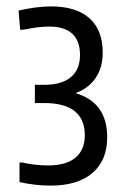

<svg xmlns="http://www.w3.org/2000/svg" viewBox="-20 -874 393 600"><path d="M138 -294Q90 -294 41 -305V-366H50Q67 -362 88.5 -359.5Q110 -357 130 -357Q187 -357 216 -381.5Q245 -406 245 -451Q245 -552 118 -552H89V-609H119Q173 -609 201.5 -633Q230 -657 230 -702Q230 -791 133 -791Q117 -791 96.5 -788.5Q76 -786 53 -781H43L38 -841Q64 -847 90 -850.5Q116 -854 139 -854Q218 -854 259.5 -817Q301 -780 301 -710Q301 -663 279 -630.5Q257 -598 216 -583Q315 -554 315 -445Q315 -373 269 -333.5Q223 -294 138 -294Z"/></svg>

Font: Encode Sans Condensed
Style: Regular
Weight: 400
Designer: Pablo Impallari, Andres Torresi
Foundry: Pablo Impallari, Andres Torresi
Version: Version 1.000; ttfautohint (v1.00) -l 8 -r 50 -G 200 -x 14 -